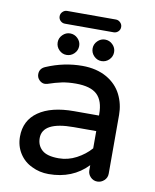

<svg xmlns="http://www.w3.org/2000/svg" viewBox="-85 -841 719 888"><g transform="rotate(10 274.5 -397.0)"><path d="M158 -716Q146 -716 137 -724.5Q128 -733 128 -746Q128 -758 137 -767Q146 -776 158 -776H387Q399 -776 408 -767Q417 -758 417 -746Q417 -733 408 -724.5Q399 -716 387 -716ZM190 -575Q170 -575 155 -590Q140 -605 140 -626Q140 -646 155 -661Q170 -676 190 -676Q211 -676 226 -661Q241 -646 241 -626Q241 -605 226 -590Q211 -575 190 -575ZM354 -575Q334 -575 319 -590Q304 -605 304 -626Q304 -646 319 -661Q334 -676 354 -676Q375 -676 390 -661Q405 -646 405 -626Q405 -605 390 -590Q375 -575 354 -575ZM204 -18Q161 -18 125 -36Q88 -53 66 -87.5Q44 -122 44 -166Q44 -242 103.5 -283.5Q163 -325 270 -325H387V-332Q387 -394 356.5 -423Q326 -452 257 -452Q220 -452 191 -446Q162 -440 127 -428Q123 -427 119.5 -426.5Q116 -426 114 -426Q100 -426 88.5 -437.5Q77 -449 77 -465Q77 -492 104 -503Q186 -538 272 -538Q339 -538 388 -510Q434 -483 456 -439Q478 -395 478 -344V-68Q478 -49 464 -36Q450 -23 432 -23Q413 -23 400 -36.5Q387 -50 387 -68V-92Q316 -18 204 -18ZM237 -98Q281 -98 320.5 -119Q360 -140 387 -171V-252H281Q135 -252 135 -175Q135 -141 158.5 -119.5Q182 -98 237 -98Z"/></g></svg>

Font: Huninn
Style: Regular
Weight: 400
Designer: justfont
Foundry: justfont
Version: Version 1.003